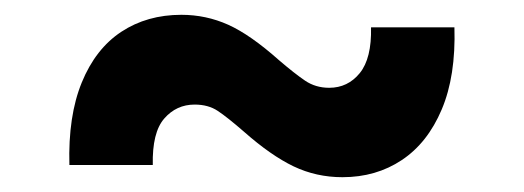

<svg xmlns="http://www.w3.org/2000/svg" viewBox="-20 -423 715 262"><path d="M74.7 -197.8Q72.8 -264.6 91.6 -310.5Q110.4 -356.4 145.5 -379.6Q180.7 -402.8 227.5 -402.8Q261.2 -402.8 291.5 -389.2Q321.8 -375.5 360.8 -340.8Q381.8 -322.8 396.2 -313Q410.6 -303.2 429.2 -303.2Q454.6 -303.2 470.9 -323.2Q487.3 -343.3 486.3 -385.7H600.1Q602.1 -319.3 582.8 -273.7Q563.5 -228 528.3 -204.6Q493.2 -181.2 447.3 -181.2Q411.6 -181.2 380.6 -196Q349.6 -210.9 313 -243.2Q290 -263.2 277.1 -271.7Q264.2 -280.3 245.6 -280.3Q220.7 -280.3 204.1 -261.2Q187.5 -242.2 188.5 -197.8Z"/></svg>

Font: Inter 17pt
Style: Bold
Weight: 700
Version: Version 4.001;git-66647c0bb